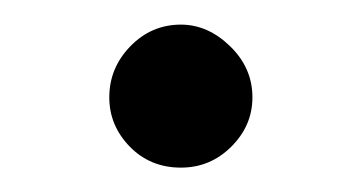

<svg xmlns="http://www.w3.org/2000/svg" viewBox="-20 -374 293 156"><path d="M127 -237.8Q102.1 -237.8 85.4 -254.9Q68.8 -272 68.8 -294.9Q68.8 -318.8 85.9 -336.4Q103 -354 127 -354Q148.9 -354 167 -336.4Q185.1 -318.8 185.1 -294.9Q185.1 -272 168 -254.9Q150.9 -237.8 127 -237.8Z"/></svg>

Font: Linux Libertine Capitals
Style: Small Caps
Weight: 400
Designer: Philipp H. Poll
Foundry: Philipp H. Poll
Version: Version 5.1.3